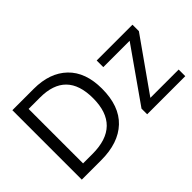

<svg xmlns="http://www.w3.org/2000/svg" viewBox="-108 -1055 1396 1396"><g transform="rotate(-45 590.0 -357.0)"><path d="M659 -364Q659 -185 561.5 -92.5Q464 0 286 0H87V-714H307Q471 -714 565 -623.5Q659 -533 659 -364ZM564 -361Q564 -637 294 -637H177V-77H274Q564 -77 564 -361ZM1151 0H759V-58L1047 -468H776V-536H1144V-470L860 -68H1151Z"/></g></svg>

Font: Advent Sans Logo
Style: Regular
Weight: 400
Designer: Types & Symbols
Foundry: Types & Symbols
Version: Version 1.002